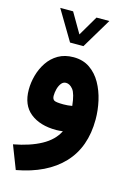

<svg xmlns="http://www.w3.org/2000/svg" viewBox="-135 -711 701 1042"><g transform="rotate(15 215.0 -189.5)"><path d="M168.9 -478 68.8 -646H141.1L206.5 -533.7L272.5 -646H344.7L244.1 -478ZM255.9 -2.9Q235.4 0 218.8 0Q127.4 0 73 -43.5Q18.6 -86.9 18.6 -173.8Q18.6 -213.4 29.8 -254.2Q41 -294.9 64.2 -329.6Q87.4 -364.3 123.5 -385.3Q159.7 -406.2 209 -406.2Q262.2 -406.2 300.5 -379.9Q338.9 -353.5 363.3 -310.1Q387.7 -266.6 399.4 -214.4Q411.1 -162.1 411.1 -110.4Q411.1 45.4 321.3 140.6Q231.4 235.8 63.5 266.6L12.7 135.7Q104.5 118.7 167 84.5Q229.5 50.3 255.9 -2.9ZM269.5 -148.9Q262.2 -216.8 244.1 -239Q226.1 -261.2 205.1 -261.2Q189 -261.2 178.5 -247.6Q168 -233.9 162.8 -214.4Q157.7 -194.8 157.7 -176.3Q157.7 -159.7 167 -152.1Q176.3 -144.5 221.2 -144.5Q245.6 -144.5 269.5 -148.9Z"/></g></svg>

Font: Vazir Black FD-WOL
Style: Black-FD-WOL
Weight: 900
Designer: Saber Rastikerdar
Foundry: Saber Rastikerdar
Version: Version 30.0.0